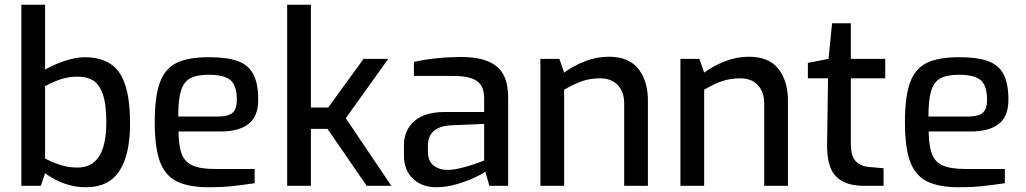

<svg xmlns="http://www.w3.org/2000/svg" viewBox="-20 -783 4321 809"><path d="M170 -53 152 0H70V-763H170V-490Q209 -512 254.5 -527Q300 -542 337 -542Q437 -542 482.5 -477.5Q528 -413 528 -263Q528 -131 483 -62.5Q438 6 342 6Q251 6 170 -53ZM428 -268Q428 -346 412.5 -388Q397 -430 371 -445Q345 -460 307 -460Q270 -460 237.5 -449.5Q205 -439 170 -420V-115Q203 -98 235.5 -87.5Q268 -77 307 -77Q428 -77 428 -268Z M632 -268Q632 -376 653.5 -435Q675 -494 724 -518Q773 -542 860 -542Q936 -542 981 -526Q1026 -510 1047 -471Q1068 -432 1068 -363Q1068 -292 1027 -260.5Q986 -229 909 -229H732Q733 -168 745.5 -134.5Q758 -101 791 -86Q824 -71 886 -71H1053V-11Q998 -3 956 1.5Q914 6 861 6Q774 6 724.5 -19Q675 -44 653.5 -103Q632 -162 632 -268ZM900 -292Q941 -292 959.5 -307.5Q978 -323 978 -362Q978 -422 951.5 -445Q925 -468 860 -468Q809 -468 781.5 -453Q754 -438 742.5 -400.5Q731 -363 731 -292Z M1190 -763H1290V-330H1363L1512 -535H1616L1437 -285L1629 0H1525L1360 -240H1290V0H1190Z M1682 -128V-170Q1682 -234 1725.5 -272.5Q1769 -311 1853 -311H2020V-367Q2020 -400 2009 -420.5Q1998 -441 1969.5 -452Q1941 -463 1888 -463H1724V-522Q1812 -542 1922 -543Q2024 -543 2072.5 -503.5Q2121 -464 2121 -374V0H2042L2025 -60Q2016 -52 1982.5 -36Q1949 -20 1904.5 -7Q1860 6 1818 6Q1758 6 1720 -30Q1682 -66 1682 -128ZM2020 -107V-261L1880 -255Q1783 -249 1783 -169V-145Q1783 -104 1807 -85.5Q1831 -67 1866 -67Q1890 -67 1924 -75.5Q1958 -84 1987.5 -94.5Q2017 -105 2020 -107Z M2257 -535H2337L2357 -477Q2396 -506 2445.5 -525Q2495 -544 2545 -544Q2630 -544 2670 -492.5Q2710 -441 2710 -360V0H2610V-348Q2610 -396 2583 -424.5Q2556 -453 2509 -453Q2467 -453 2432.5 -441Q2398 -429 2357 -405V0H2257Z M2847 -535H2927L2947 -477Q2986 -506 3035.5 -525Q3085 -544 3135 -544Q3220 -544 3260 -492.5Q3300 -441 3300 -360V0H3200V-348Q3200 -396 3173 -424.5Q3146 -453 3099 -453Q3057 -453 3022.5 -441Q2988 -429 2947 -405V0H2847Z M3465 -178 3469 -453H3384V-518L3471 -535L3486 -685H3565V-535H3710V-453H3565V-179Q3565 -125 3585.5 -104Q3606 -83 3637 -80L3703 -74V0H3622Q3539 0 3501 -41Q3463 -82 3465 -178Z M3793 -268Q3793 -376 3814.5 -435Q3836 -494 3885 -518Q3934 -542 4021 -542Q4097 -542 4142 -526Q4187 -510 4208 -471Q4229 -432 4229 -363Q4229 -292 4188 -260.5Q4147 -229 4070 -229H3893Q3894 -168 3906.5 -134.5Q3919 -101 3952 -86Q3985 -71 4047 -71H4214V-11Q4159 -3 4117 1.5Q4075 6 4022 6Q3935 6 3885.5 -19Q3836 -44 3814.5 -103Q3793 -162 3793 -268ZM4061 -292Q4102 -292 4120.5 -307.5Q4139 -323 4139 -362Q4139 -422 4112.5 -445Q4086 -468 4021 -468Q3970 -468 3942.5 -453Q3915 -438 3903.5 -400.5Q3892 -363 3892 -292Z"/></svg>

Font: Exo Medium
Style: Regular
Weight: 500
Designer: Natanael Gama
Foundry: Natanael Gama
Version: Version 1.500; ttfautohint (v1.6)